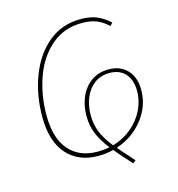

<svg xmlns="http://www.w3.org/2000/svg" viewBox="-114 -791 914 984"><g transform="rotate(-15 342.5 -299.0)"><path d="M411 -6Q430 18 461 51Q469 61 487 81L472 93Q417 33 390 0Q354 10 310 10Q204 10 143.5 -59Q83 -128 83 -257Q83 -372 120.5 -471.5Q158 -571 230 -631Q302 -691 401 -691Q454 -691 488.5 -676Q523 -661 555 -632L541 -617Q511 -645 480 -657.5Q449 -670 403 -670Q308 -670 240.5 -612Q173 -554 139.5 -460Q106 -366 106 -259Q106 -138 160.5 -75Q215 -12 312 -12Q345 -12 375 -18Q338 -67 320.5 -109Q303 -151 303 -204Q303 -259 323 -304.5Q343 -350 381.5 -377.5Q420 -405 474 -405Q536 -405 572.5 -366Q609 -327 609 -260Q609 -175 554 -105Q499 -35 411 -6ZM587 -260Q587 -319 557 -352.5Q527 -386 474 -386Q426 -386 392.5 -360.5Q359 -335 342 -293Q325 -251 325 -203Q325 -151 342 -110.5Q359 -70 396 -23Q452 -39 495.5 -75Q539 -111 563 -159.5Q587 -208 587 -260Z"/></g></svg>

Font: FiraGO Thin
Style: Italic
Weight: 100
Italic angle: -8°
Designer: bBox Type GmbH
Foundry: bBox Type GmbH
Version: Version 1.001